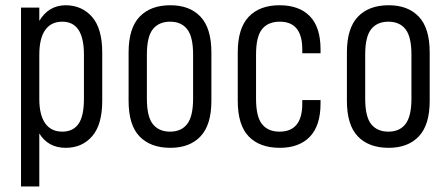

<svg xmlns="http://www.w3.org/2000/svg" viewBox="-20 -545 1676 718"><path d="M58.6 -516.6H127V-466.8Q161.1 -524.4 224.6 -525.4Q286.1 -525.4 324.2 -481.9Q362.3 -438.5 362.3 -348.6V-168Q362.3 -79.1 324.7 -35.6Q287.1 7.8 225.6 7.8Q160.2 7.8 127 -45.9V152.3H58.6ZM293.9 -175.8V-340.8Q293.9 -463.9 212.9 -463.9Q170.9 -463.9 148.9 -432.6Q127 -401.4 127 -339.8V-174.8Q127 -115.2 148.9 -84Q170.9 -52.7 212.9 -52.7Q252.9 -52.7 273.4 -81.5Q293.9 -110.4 293.9 -175.8Z M460.9 -168V-348.6Q460.9 -439.5 502 -482.4Q543 -525.4 617.2 -525.4Q689.5 -525.4 730 -482.4Q770.5 -439.5 770.5 -348.6V-168Q770.5 -78.1 730 -35.2Q689.5 7.8 617.2 7.8Q543 7.8 502 -34.7Q460.9 -77.1 460.9 -168ZM702.1 -175.8V-340.8Q702.1 -407.2 680.2 -435.5Q658.2 -463.9 616.2 -463.9Q574.2 -463.9 551.8 -436Q529.3 -408.2 529.3 -340.8V-175.8Q529.3 -108.4 551.8 -80.6Q574.2 -52.7 616.2 -52.7Q658.2 -52.7 680.2 -81.5Q702.1 -110.4 702.1 -175.8Z M869.1 -168V-348.6Q869.1 -439.5 910.2 -482.4Q951.2 -525.4 1025.4 -525.4Q1098.6 -525.4 1138.7 -484.4Q1178.7 -443.4 1178.7 -360.4V-345.7H1110.4V-360.4Q1110.4 -463.9 1026.4 -463.9Q982.4 -463.9 960 -436Q937.5 -408.2 937.5 -340.8V-175.8Q937.5 -108.4 960 -80.6Q982.4 -52.7 1025.4 -52.7Q1110.4 -52.7 1110.4 -157.2V-170.9H1178.7V-158.2Q1178.7 -75.2 1138.7 -33.7Q1098.6 7.8 1026.4 7.8Q951.2 7.8 910.2 -34.7Q869.1 -77.1 869.1 -168Z M1277.3 -168V-348.6Q1277.3 -439.5 1318.4 -482.4Q1359.4 -525.4 1433.6 -525.4Q1505.9 -525.4 1546.4 -482.4Q1586.9 -439.5 1586.9 -348.6V-168Q1586.9 -78.1 1546.4 -35.2Q1505.9 7.8 1433.6 7.8Q1359.4 7.8 1318.4 -34.7Q1277.3 -77.1 1277.3 -168ZM1518.6 -175.8V-340.8Q1518.6 -407.2 1496.6 -435.5Q1474.6 -463.9 1432.6 -463.9Q1390.6 -463.9 1368.2 -436Q1345.7 -408.2 1345.7 -340.8V-175.8Q1345.7 -108.4 1368.2 -80.6Q1390.6 -52.7 1432.6 -52.7Q1474.6 -52.7 1496.6 -81.5Q1518.6 -110.4 1518.6 -175.8Z"/></svg>

Font: Altinn-DIN Condensed
Style: Regular
Weight: 400
Width: 3
Designer: Charles Nix
Foundry: Altinn
Version: Version 2.00